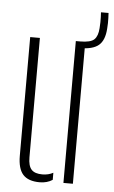

<svg xmlns="http://www.w3.org/2000/svg" viewBox="-53 -767 480 809"><g transform="rotate(5 187.0 -362.0)"><path d="M53 -98V-600H94V-95Q94 -59 108 -43.5Q122 -28 154 -28Q180 -28 200 -39V-9Q177 6 146 6Q97.5 6 75.2 -18.8Q53 -43.5 53 -98ZM246 0V-600H286V0ZM264 -572Q254.5 -572 247 -574L246 -600Q250.5 -600 254.8 -600Q259 -600 264 -600Q308.5 -600 323.8 -614.8Q339 -629.5 341 -663Q342 -677 342.2 -688.5Q342.5 -700 342 -710Q341.5 -720 341 -730H373Q373.5 -718.5 374 -708.2Q374.5 -698 374.2 -687.2Q374 -676.5 373 -664Q370 -614.5 345.2 -593.2Q320.5 -572 264 -572Z"/></g></svg>

Font: Big Shoulders Stencil Text Thin Thin
Style: Regular
Weight: 250
Version: Version 2.001